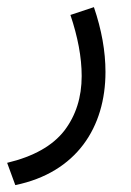

<svg xmlns="http://www.w3.org/2000/svg" viewBox="-20 -270 375 551"><path d="M23.9 261.2C199.7 225.1 282.7 95.2 282.7 -63.5C282.7 -123 271.5 -185.1 249.5 -249.5L182.1 -227.1C203.1 -164.6 214.4 -106 214.4 -51.8C214.4 9.3 197.8 61.5 164.6 105C130.9 148.4 76.2 179.2 0.5 197.3Z"/></svg>

Font: Vazirmatn Light
Style: Regular
Weight: 300
Designer: Saber Rastikerdar
Foundry: Saber Rastikerdar
Version: Version 33.003